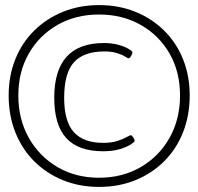

<svg xmlns="http://www.w3.org/2000/svg" viewBox="-20 -731 779 754"><path d="M369 3Q292 3 227 -23.5Q162 -50 114 -98Q66 -146 40 -212Q14 -278 14 -356Q14 -433 40 -498Q66 -563 114 -610.5Q162 -658 227 -684.5Q292 -711 369 -711Q447 -711 512 -684.5Q577 -658 625 -610.5Q673 -563 699 -498Q725 -433 725 -356Q725 -278 699 -212Q673 -146 625 -98Q577 -50 512 -23.5Q447 3 369 3ZM369 -33Q461 -33 533 -75Q605 -117 646 -190Q687 -263 687 -356Q687 -449 646 -520.5Q605 -592 533 -633Q461 -674 369 -674Q277 -674 205.5 -633Q134 -592 93 -520.5Q52 -449 52 -356Q52 -263 93 -190Q134 -117 205.5 -75Q277 -33 369 -33ZM385 -137Q288 -137 240.5 -188.5Q193 -240 193 -347Q193 -562 388 -562Q420 -562 445 -555Q470 -548 485 -539Q500 -530 500 -526Q500 -521 495 -511.5Q490 -502 485 -502Q482 -502 471 -509Q460 -516 439.5 -522.5Q419 -529 390 -529Q309 -529 270.5 -486.5Q232 -444 232 -347Q232 -254 270 -212Q308 -170 385 -170Q418 -170 441 -177.5Q464 -185 477 -192.5Q490 -200 494 -200Q498 -200 503.5 -191Q509 -182 509 -178Q509 -174 494 -164Q479 -154 451 -145.5Q423 -137 385 -137Z"/></svg>

Font: Asap ExtraLight
Style: Regular
Weight: 200
Designer: Pablo Cosgaya
Foundry: Omnibus-Type
Version: Version 3.001; ttfautohint (v1.8.4.7-5d5b)